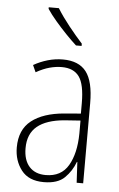

<svg xmlns="http://www.w3.org/2000/svg" viewBox="-55 -853 529 851"><g transform="rotate(5 210.0 -428.0)"><path d="M210 -590Q281 -590 314 -547Q347 -504 347 -408V-51H318L313 -143H311Q296 -102 265 -71.5Q234 -41 172 -41Q105 -41 72.5 -83Q40 -125 40 -184Q40 -263 91.5 -303.5Q143 -344 237 -352L310 -358V-404Q310 -488 285.5 -522Q261 -556 208 -556Q182 -556 154 -548.5Q126 -541 94 -523L80 -554Q110 -571 143 -580.5Q176 -590 210 -590ZM240 -322Q160 -315 119.5 -281.5Q79 -248 79 -184Q79 -131 105 -102Q131 -73 178 -73Q247 -73 278.5 -127Q310 -181 311 -269V-327ZM172 -815Q195 -778 226.5 -738.5Q258 -699 287 -667V-657H262Q241 -676 215.5 -702.5Q190 -729 166.5 -756.5Q143 -784 127 -808V-815Z"/></g></svg>

Font: Noto Sans Tamil UI Condensed ExtraLight
Style: Regular
Weight: 200
Width: 3
Designer: Jelle Bosma - Monotype Design Team
Foundry: Monotype Imaging Inc.
Version: Version 2.004; ttfautohint (v1.8.4.7-5d5b)